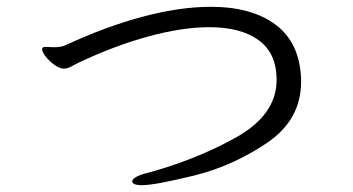

<svg xmlns="http://www.w3.org/2000/svg" viewBox="-20 -619 1040 565"><path d="M397 -74Q384 -74 376.5 -77Q369 -80 369 -85Q369 -91 378.5 -97Q388 -103 406 -108Q553 -147 673.5 -214Q794 -281 794 -384Q794 -462 741.5 -500.5Q689 -539 596 -539Q517 -539 417.5 -512Q318 -485 210 -434Q204 -431 191 -424Q178 -417 168 -417Q156 -417 141 -427.5Q126 -438 115 -452Q104 -466 104 -474Q104 -478 106 -479Q108 -481 115 -481L139 -480Q160 -480 173 -486Q291 -541 400.5 -570Q510 -599 600 -599Q721 -599 791.5 -546Q862 -493 866 -387V-378Q866 -266 765 -198Q664 -130 549.5 -102Q435 -74 397 -74Z"/></svg>

Font: Fusion Kai T
Style: Regular
Weight: 400
Designer: Fontworks Inc.
Version: Version 24.134;May 13, 2024